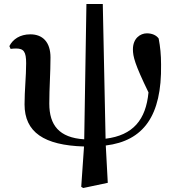

<svg xmlns="http://www.w3.org/2000/svg" viewBox="-20 -718 877 962"><path d="M397 224 520 198 510 11C699 -12 791 -138 787 -394C787 -444 783 -483 775 -525C763 -542 741 -551 716 -551C683 -551 646 -526 646 -471C646 -435 655 -397 724 -255C711 -118 647 -40 509 -23L495 -698H413L402 -20C276 -28 227 -91 227 -199C227 -278 233 -352 233 -430C233 -507 194 -546 132 -546C80 -546 44 -521 27 -487L33 -473C42 -474 50 -475 60 -475C99 -475 111 -459 111 -401C111 -336 103 -265 103 -195C103 -56 200 10 401 16L387 218Z"/></svg>

Font: Noto Serif CJK HK
Style: Bold
Weight: 700
Designer: Ryoko NISHIZUKA 西塚涼子 (kana & ideographs); Frank Grießhammer (Latin, Greek & Cyrillic); Wenlong ZHANG 张文龙 (bopomofo); San
Foundry: Adobe
Version: Version 2.001;hotconv 1.1.0;makeotfexe 2.6.0